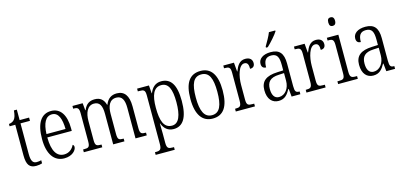

<svg xmlns="http://www.w3.org/2000/svg" viewBox="-79 -1344 4569 2160"><g transform="rotate(-15 2205.0 -264.0)"><path d="M191 10C217 10 243 5 260 -1V-37C241 -33 227 -30 206 -30C163 -30 142 -59 142 -141V-498H252V-536H142V-658H108C103 -605 95 -575 78 -555C64 -538 43 -528 15 -525V-498H81V-143C81 -29 114 10 191 10Z M518 10C614 10 661 -49 661 -85C661 -100 654 -109 646 -113C626 -71 588 -33 527 -33C443 -33 393 -107 392 -267H677V-298C677 -455 615 -544 509 -544C395 -544 330 -451 330 -263C330 -89 400 10 518 10ZM615 -306H393C398 -431 434 -505 510 -505C584 -505 613 -424 615 -306Z M746 0H961V-32H956C905 -32 887 -38 887 -103V-326C887 -417 918 -499 997 -499C1063 -499 1088 -450 1088 -355V0H1219V-32H1214C1165 -32 1149 -39 1149 -105V-341C1149 -426 1176 -499 1256 -499C1323 -499 1348 -447 1348 -355V0H1479V-32H1476C1426 -32 1409 -39 1409 -104V-356C1409 -484 1361 -544 1274 -544C1213 -544 1167 -516 1141 -448H1137C1119 -514 1078 -544 1017 -544C957 -544 915 -519 888 -452H884L876 -536H757V-504H761C808 -504 825 -496 825 -430V-106C825 -39 809 -32 759 -32H746Z M1519 238H1741V207H1725C1679 207 1658 200 1658 135V25C1658 -22 1657 -64 1656 -91H1659C1682 -29 1724 10 1792 10C1899 10 1960 -78 1960 -274C1960 -463 1902 -546 1792 -546C1722 -546 1682 -503 1658 -443H1655L1648 -536H1510V-504H1527C1579 -504 1596 -497 1596 -433V133C1596 199 1576 207 1529 207H1519ZM1783 -32C1688 -32 1658 -124 1658 -274C1658 -418 1692 -504 1782 -504C1864 -504 1898 -427 1898 -275C1898 -123 1864 -32 1783 -32Z M2247 10C2370 10 2435 -78 2435 -268C2435 -454 2369 -544 2249 -544C2122 -544 2059 -454 2059 -268C2059 -79 2130 10 2247 10ZM2248 -29C2159 -29 2122 -112 2122 -268C2122 -425 2156 -504 2248 -504C2339 -504 2373 -426 2373 -268C2373 -114 2340 -29 2248 -29Z M2516 0H2739V-32H2719C2670 -32 2651 -38 2651 -103V-275C2651 -374 2683 -499 2748 -499C2786 -499 2796 -471 2796 -422C2835 -422 2851 -444 2851 -476C2851 -517 2825 -545 2771 -545C2701 -545 2672 -489 2650 -431H2647L2638 -536H2514V-504H2519C2570 -504 2589 -497 2589 -433V-106C2589 -39 2570 -32 2521 -32H2516Z M3030 -619V-606H3051C3096 -648 3160 -721 3181 -756V-766H3107C3090 -721 3059 -669 3030 -619ZM3014 10C3089 10 3121 -36 3152 -91H3157L3166 0H3268V-32H3265C3225 -32 3213 -45 3213 -110V-372C3213 -495 3165 -544 3066 -544C2976 -544 2923 -503 2923 -445C2923 -409 2941 -391 2974 -391C2974 -464 2995 -506 3063 -506C3134 -506 3151 -458 3151 -372V-309L3082 -306C2951 -301 2888 -253 2888 -148C2888 -41 2942 10 3014 10ZM3029 -31C2975 -31 2951 -77 2951 -145C2951 -225 2987 -270 3092 -274L3152 -277V-188C3152 -101 3102 -31 3029 -31Z M3339 0H3562V-32H3542C3493 -32 3474 -38 3474 -103V-275C3474 -374 3506 -499 3571 -499C3609 -499 3619 -471 3619 -422C3658 -422 3674 -444 3674 -476C3674 -517 3648 -545 3594 -545C3524 -545 3495 -489 3473 -431H3470L3461 -536H3337V-504H3342C3393 -504 3412 -497 3412 -433V-106C3412 -39 3393 -32 3344 -32H3339Z M3819 -648C3841 -648 3859 -660 3859 -698C3859 -736 3841 -748 3819 -748C3796 -748 3780 -736 3780 -698C3780 -660 3796 -648 3819 -648ZM3708 0H3937V-32H3923C3872 -32 3854 -40 3854 -106V-536H3720V-504H3728C3776 -504 3793 -496 3793 -431V-103C3793 -39 3775 -32 3724 -32H3708Z M4117 10C4192 10 4224 -36 4255 -91H4260L4269 0H4371V-32H4368C4328 -32 4316 -45 4316 -110V-372C4316 -495 4268 -544 4169 -544C4079 -544 4026 -503 4026 -445C4026 -409 4044 -391 4077 -391C4077 -464 4098 -506 4166 -506C4237 -506 4254 -458 4254 -372V-309L4185 -306C4054 -301 3991 -253 3991 -148C3991 -41 4045 10 4117 10ZM4132 -31C4078 -31 4054 -77 4054 -145C4054 -225 4090 -270 4195 -274L4255 -277V-188C4255 -101 4205 -31 4132 -31Z"/></g></svg>

Font: Noto Serif Hebrew Condensed Light
Style: Regular
Weight: 300
Width: 3
Designer: Monotype Design Team
Foundry: Monotype Imaging Inc.
Version: Version 2.004